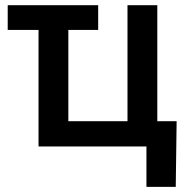

<svg xmlns="http://www.w3.org/2000/svg" viewBox="-20 -566 723 742"><path d="M359.4 -545.9V-450.2H9.8V-545.9ZM128.9 0V-545.9H244.1V-97.7H472.7V-545.9H587.9V0ZM545.9 156.2V0H506.8V-97.7H662.6L659.2 156.2Z"/></svg>

Font: Inter
Style: 540
Weight: 540
Designer: Rasmus Andersson
Foundry: rsms
Version: Version 4.001;git-66647c0bb